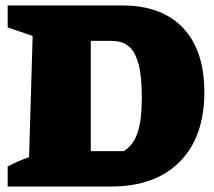

<svg xmlns="http://www.w3.org/2000/svg" viewBox="-20 -680 779 700"><path d="M426 -660Q570 -660 647.5 -578Q725 -496 725 -344Q725 -181 635.5 -90.5Q546 0 385 0H8V-73Q25 -82 43.5 -90.5Q62 -99 86 -107L99 -549L8 -580V-660ZM431 -129Q466 -150 481.5 -196Q497 -242 497 -324Q497 -402 485.5 -444.5Q474 -487 456 -505Q438 -523 419.5 -527Q401 -531 387 -531H311V-129Z"/></svg>

Font: Piazzolla SC Black
Style: Regular
Weight: 900
Designer: Juan Pablo del Peral
Foundry: Huerta Tipografica
Version: Version 1.330